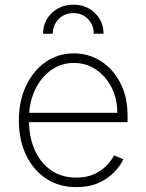

<svg xmlns="http://www.w3.org/2000/svg" viewBox="-20 -779 618 811"><path d="M302.6 11.4Q228.7 11.4 174 -25.2Q119.3 -61.8 89.5 -125.4Q59.7 -188.9 59.7 -270.2Q59.7 -351.9 89.7 -415.8Q119.7 -479.8 172.2 -516.7Q224.8 -553.6 292.3 -553.6Q353.3 -553.6 404.8 -521.5Q456.3 -489.3 487.6 -430.2Q518.8 -371.1 518.8 -290.1V-263.1H102.6Q103.7 -196 127.7 -143.1Q151.6 -90.2 196.2 -59.5Q240.8 -28.8 302.6 -28.8Q346.9 -28.8 378.7 -43.9Q410.5 -58.9 431.1 -80.6Q451.7 -102.3 461.6 -122.5L501.1 -106.5Q488.6 -79.2 462.5 -51.8Q436.4 -24.5 396.5 -6.6Q356.5 11.4 302.6 11.4ZM103.3 -302.6H475.5Q475.5 -361.9 451.3 -409.4Q427.2 -457 385.7 -485.1Q344.1 -513.1 292.3 -513.1Q240.4 -513.1 199.4 -485.3Q158.4 -457.4 133 -409.6Q107.6 -361.9 103.3 -302.6ZM161.9 -636.4Q161.9 -688.2 198.3 -723.5Q234.7 -758.9 289.8 -759.2Q345.2 -759.2 381.2 -723.7Q417.3 -688.2 417.3 -636.4H376.1Q376.1 -672.6 352.1 -698.2Q328.1 -723.7 289.8 -723.7Q251.1 -723.4 227.1 -697.8Q203.1 -672.2 203.1 -636.4Z"/></svg>

Font: Inter Extra Light BETA
Style: Regular
Weight: 200
Designer: Rasmus Andersson
Foundry: rsms
Version: Version 3.011;git-f93a4a705